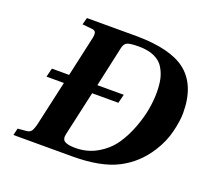

<svg xmlns="http://www.w3.org/2000/svg" viewBox="-119 -838 1063 984"><g transform="rotate(20 412.5 -346.0)"><path d="M46 0 55 -38 100 -42Q120 -43 128.5 -55.5Q137 -68 144 -98L198 -339H103L115 -387H209L255 -594Q262 -621 259 -634.5Q256 -648 236 -649L185 -654L195 -692H470Q650 -690 733 -627Q825 -557 825 -403Q825 -360 810 -299Q795 -238 759 -182Q703 -93 612 -46.5Q521 0 367 0ZM298 -97Q291 -67 308.5 -56.5Q326 -46 366 -46Q432 -46 485.5 -77.5Q539 -109 571 -155.5Q603 -202 624.5 -260Q646 -318 654 -366Q662 -414 662 -454Q662 -494 656 -524.5Q650 -555 633 -584.5Q616 -614 581.5 -630Q547 -646 496 -646Q448 -646 432 -638.5Q416 -631 411 -606L363 -387H507L495 -339H352Z"/></g></svg>

Font: Lingua Franca
Style: Bold Italic
Weight: 700
Italic angle: -13°
Version: Version 1.19